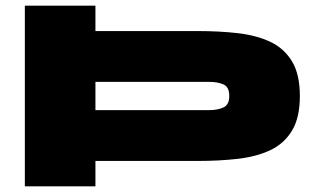

<svg xmlns="http://www.w3.org/2000/svg" viewBox="-20 -660 1137 680"><path d="M68 -640H318V-550H682Q757 -550 822.5 -542.5Q888 -535 937 -512Q986 -489 1014 -443Q1042 -397 1042 -320Q1042 -243 1014 -197Q986 -151 937 -128Q888 -105 822.5 -97.5Q757 -90 682 -90H318V0H68ZM721 -370H318V-270H721Q751 -270 771.5 -279.5Q792 -289 792 -320Q792 -352 771.5 -361Q751 -370 721 -370Z"/></svg>

Font: Syne ExtraBold
Style: Regular
Weight: 800
Designer: Lucas Descroix
Foundry: Bonjour Monde
Version: Version 2.200; ttfautohint (v1.8.4)